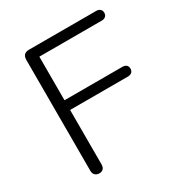

<svg xmlns="http://www.w3.org/2000/svg" viewBox="-159 -788 861 908"><g transform="rotate(-30 271.0 -333.5)"><path d="M92 -29V-634Q92 -670 127 -670H494Q507 -670 515 -663Q523 -656 523 -644Q523 -631 515 -624Q507 -617 494 -617H153V-379H468Q482 -379 490 -372.5Q498 -366 498 -353Q498 -340 490 -333Q482 -326 468 -326H153V-29Q153 -13 145 -5Q137 3 124 3Q110 3 101 -5Q92 -13 92 -29Z"/></g></svg>

Font: SN Pro Light
Style: Regular
Weight: 300
Designer: Tobias Whetton
Foundry: Supernotes
Version: Version 1.002